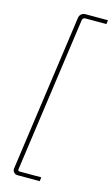

<svg xmlns="http://www.w3.org/2000/svg" viewBox="-140 -819 606 1035"><g transform="rotate(15 163.5 -301.5)"><path d="M327 -768 324 -746H205Q200 -746 195.5 -742Q191 -738 190 -733L69 132Q67 143 78 143H199L196 165H72Q59 165 51 155.5Q43 146 45 133L167 -738Q169 -752 178.5 -760Q188 -768 201 -768Z"/></g></svg>

Font: Exo 2 Thin
Style: Italic
Weight: 250
Italic angle: -8°
Designer: Natanael Gama
Foundry: Natanael Gama
Version: Version 2.010